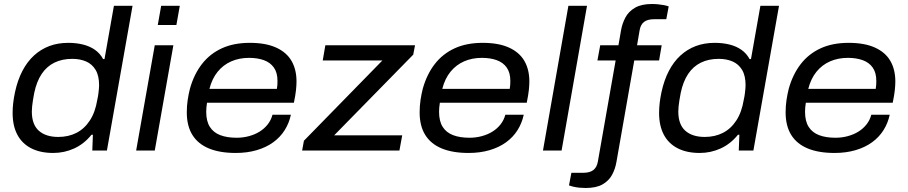

<svg xmlns="http://www.w3.org/2000/svg" viewBox="-20 -752 4533 959"><path d="M246 12Q181 12 135.5 -11.5Q90 -35 66.5 -79.5Q43 -124 43 -188Q43 -212 46 -238Q49 -264 55 -292Q68 -352 92 -398Q116 -444 150 -475Q184 -506 226.5 -522Q269 -538 321 -538Q361 -538 395 -529.5Q429 -521 454.5 -503Q480 -485 495 -457H502L549 -723H642L514 0H441L444 -79H437Q400 -33 350.5 -10.5Q301 12 246 12ZM271 -68Q322 -68 362 -88.5Q402 -109 429 -150.5Q456 -192 466 -254Q470 -272 471.5 -285Q473 -298 474 -308Q475 -318 475 -326Q475 -374 457.5 -403Q440 -432 410 -445Q380 -458 341 -458Q290 -458 251.5 -439Q213 -420 188 -382.5Q163 -345 151 -288Q147 -267 144.5 -251Q142 -235 140.5 -221Q139 -207 139 -195Q139 -130 174 -99Q209 -68 271 -68Z M768 -627 785 -723H878L861 -627ZM660 0 753 -526H846L753 0Z M1157 12Q1078 12 1023.5 -10.5Q969 -33 941 -78Q913 -123 913 -191Q913 -223 917.5 -253Q922 -283 929 -310Q949 -381 988.5 -432Q1028 -483 1087.5 -510.5Q1147 -538 1228 -538Q1307 -538 1359 -514.5Q1411 -491 1436 -448Q1461 -405 1461 -345Q1461 -327 1458.5 -302.5Q1456 -278 1448 -239H1014Q1012 -226 1011 -215Q1010 -204 1010 -194Q1010 -147 1028 -118.5Q1046 -90 1080 -77Q1114 -64 1162 -64Q1194 -64 1223.5 -72Q1253 -80 1276.5 -94.5Q1300 -109 1317 -130.5Q1334 -152 1341 -179H1433Q1424 -137 1402 -102Q1380 -67 1345 -41.5Q1310 -16 1262.5 -2Q1215 12 1157 12ZM1026 -308H1363Q1365 -319 1365.5 -329Q1366 -339 1366 -348Q1366 -389 1348 -414.5Q1330 -440 1298 -451.5Q1266 -463 1224 -463Q1175 -463 1135 -445.5Q1095 -428 1067 -393.5Q1039 -359 1026 -308Z M1489 0 1498 -49 1890 -450H1592L1605 -526H2053L2044 -479L1649 -76H1989L1975 0Z M2320 12Q2241 12 2186.5 -10.5Q2132 -33 2104 -78Q2076 -123 2076 -191Q2076 -223 2080.5 -253Q2085 -283 2092 -310Q2112 -381 2151.5 -432Q2191 -483 2250.5 -510.5Q2310 -538 2391 -538Q2470 -538 2522 -514.5Q2574 -491 2599 -448Q2624 -405 2624 -345Q2624 -327 2621.5 -302.5Q2619 -278 2611 -239H2177Q2175 -226 2174 -215Q2173 -204 2173 -194Q2173 -147 2191 -118.5Q2209 -90 2243 -77Q2277 -64 2325 -64Q2357 -64 2386.5 -72Q2416 -80 2439.5 -94.5Q2463 -109 2480 -130.5Q2497 -152 2504 -179H2596Q2587 -137 2565 -102Q2543 -67 2508 -41.5Q2473 -16 2425.5 -2Q2378 12 2320 12ZM2189 -308H2526Q2528 -319 2528.5 -329Q2529 -339 2529 -348Q2529 -389 2511 -414.5Q2493 -440 2461 -451.5Q2429 -463 2387 -463Q2338 -463 2298 -445.5Q2258 -428 2230 -393.5Q2202 -359 2189 -308Z M2692 0 2819 -723H2912L2785 0Z M2905 187Q2890 187 2874.5 185.5Q2859 184 2846 181Q2833 178 2822 174L2834 111H2894Q2926 111 2943.5 97.5Q2961 84 2966 56L3055 -450H2964L2978 -526H3069L3082 -601Q3088 -635 3104 -665Q3120 -695 3152 -713.5Q3184 -732 3236 -732Q3252 -732 3267 -730.5Q3282 -729 3295.5 -726.5Q3309 -724 3320 -720L3308 -656H3247Q3215 -656 3197.5 -643Q3180 -630 3175 -602L3162 -526H3285L3272 -450H3148L3059 57Q3053 92 3037 121.5Q3021 151 2989.5 169Q2958 187 2905 187Z M3475 12Q3410 12 3364.5 -11.5Q3319 -35 3295.5 -79.5Q3272 -124 3272 -188Q3272 -212 3275 -238Q3278 -264 3284 -292Q3297 -352 3321 -398Q3345 -444 3379 -475Q3413 -506 3455.5 -522Q3498 -538 3550 -538Q3590 -538 3624 -529.5Q3658 -521 3683.5 -503Q3709 -485 3724 -457H3731L3778 -723H3871L3743 0H3670L3673 -79H3666Q3629 -33 3579.5 -10.5Q3530 12 3475 12ZM3500 -68Q3551 -68 3591 -88.5Q3631 -109 3658 -150.5Q3685 -192 3695 -254Q3699 -272 3700.5 -285Q3702 -298 3703 -308Q3704 -318 3704 -326Q3704 -374 3686.5 -403Q3669 -432 3639 -445Q3609 -458 3570 -458Q3519 -458 3480.5 -439Q3442 -420 3417 -382.5Q3392 -345 3380 -288Q3376 -267 3373.5 -251Q3371 -235 3369.5 -221Q3368 -207 3368 -195Q3368 -130 3403 -99Q3438 -68 3500 -68Z M4148 12Q4069 12 4014.5 -10.5Q3960 -33 3932 -78Q3904 -123 3904 -191Q3904 -223 3908.5 -253Q3913 -283 3920 -310Q3940 -381 3979.5 -432Q4019 -483 4078.5 -510.5Q4138 -538 4219 -538Q4298 -538 4350 -514.5Q4402 -491 4427 -448Q4452 -405 4452 -345Q4452 -327 4449.5 -302.5Q4447 -278 4439 -239H4005Q4003 -226 4002 -215Q4001 -204 4001 -194Q4001 -147 4019 -118.5Q4037 -90 4071 -77Q4105 -64 4153 -64Q4185 -64 4214.5 -72Q4244 -80 4267.5 -94.5Q4291 -109 4308 -130.5Q4325 -152 4332 -179H4424Q4415 -137 4393 -102Q4371 -67 4336 -41.5Q4301 -16 4253.5 -2Q4206 12 4148 12ZM4017 -308H4354Q4356 -319 4356.5 -329Q4357 -339 4357 -348Q4357 -389 4339 -414.5Q4321 -440 4289 -451.5Q4257 -463 4215 -463Q4166 -463 4126 -445.5Q4086 -428 4058 -393.5Q4030 -359 4017 -308Z"/></svg>

Font: Archivo SemiExpanded
Style: Italic
Weight: 400
Width: 6
Italic angle: -10°
Designer: Hector Gatti
Foundry: Omnibus-Type
Version: Version 2.001